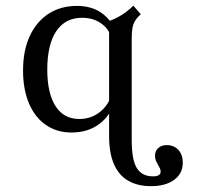

<svg xmlns="http://www.w3.org/2000/svg" viewBox="-20 -447 713 664"><path d="M227.4 11.3Q176.6 11.3 138.7 -14.9Q100.8 -41.1 80.2 -89.5Q59.7 -137.9 59.7 -203.2Q59.7 -271.8 82.7 -321.8Q105.6 -371.8 147.6 -399.2Q189.5 -426.6 246 -426.6Q292.7 -426.6 325.4 -406Q358.1 -385.5 374.2 -350.8L362.1 -325Q352.4 -351.6 326.2 -368.5Q300 -385.5 263.7 -385.5Q205.6 -385.5 174.6 -339.1Q143.5 -292.7 143.5 -206.5Q143.5 -124.2 172.2 -79.8Q200.8 -35.5 254 -35.5Q293.5 -35.5 323.4 -58.1Q353.2 -80.6 365.3 -117.7L374.2 -92.7Q361.3 -46 322.2 -17.3Q283.1 11.3 227.4 11.3ZM357.3 -206.5V-414.5V-374.2Q373.4 -379.8 388.3 -387.9Q403.2 -396 416.5 -406Q429.8 -416.1 441.1 -427.4L466.9 -397.6Q454 -386.3 447.2 -375Q440.3 -363.7 437.9 -349.2Q435.5 -334.7 435.5 -312.9V-206.5ZM435.5 37.9Q435.5 105.6 453.2 134.3Q471 162.9 508.9 162.9Q535.5 162.9 535.5 146.8Q535.5 138.7 530.6 130.6Q525.8 122.6 521 112.5Q516.1 102.4 516.1 91.1Q516.1 75 527.4 64.9Q538.7 54.8 556.5 54.8Q581.5 54.8 596.8 71.4Q612.1 87.9 612.1 115.3Q612.1 153.2 582.3 175Q552.4 196.8 501.6 196.8Q456.5 196.8 423.8 178.2Q391.1 159.7 374.2 121Q357.3 82.3 357.3 23.4V-206.5H435.5Z"/></svg>

Font: Playfair 9pt
Style: Regular
Weight: 400
Designer: Claus Eggers Sørensen
Foundry: Claus Eggers Sørensen
Version: Version 2.203